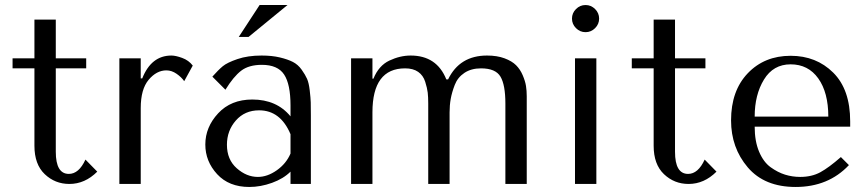

<svg xmlns="http://www.w3.org/2000/svg" viewBox="-20 -732 3453 764"><path d="M117 -460H30V-500H117V-654H202V-500H323V-460H202V-128Q202 -40 254 -40Q294 -40 320 -97L367 -49Q318 0 256 0Q199 0 158 -39Q117 -78 117 -152Z M455 -500H540V-420H546Q582 -511 662 -511Q679 -511 705 -501.5Q731 -492 747 -471L713 -409Q702 -425 682.5 -438.5Q663 -452 642 -452Q603 -452 571.5 -414.5Q540 -377 540 -302V0H455Z M1021 -511Q1062 -511 1093.5 -503.5Q1125 -496 1145.5 -485.5Q1166 -475 1180.5 -454.5Q1195 -434 1202 -418Q1209 -402 1212.5 -372Q1216 -342 1216.5 -324.5Q1217 -307 1217 -273V0H1136V-49Q1108 -21 1062.5 -4.5Q1017 12 972 12Q891 12 844 -39Q797 -90 797 -157Q797 -226 848 -281Q899 -336 984 -336Q1081 -336 1136 -269V-312Q1136 -397 1110.5 -435.5Q1085 -474 1022 -474Q970 -474 939.5 -450.5Q909 -427 877 -375L825 -427Q849 -454 866.5 -468.5Q884 -483 925 -497Q966 -511 1021 -511ZM1136 -121V-198Q1096 -293 1011 -293Q954 -293 918.5 -252.5Q883 -212 883 -156Q883 -97 922 -62.5Q961 -28 1006 -28Q1044 -28 1081.5 -54.5Q1119 -81 1136 -121ZM930 -585 1013 -712H1124L969 -585Z M1462 0H1377V-500H1462V-419H1466Q1487 -471 1529.5 -491Q1572 -511 1614 -511Q1718 -511 1756 -416H1763Q1809 -511 1918 -511Q1958 -511 1987.5 -500Q2017 -489 2033.5 -472.5Q2050 -456 2060 -432.5Q2070 -409 2073 -390Q2076 -371 2076 -349V0H1991V-320Q1991 -394 1971.5 -427Q1952 -460 1894 -460Q1855 -460 1828 -442Q1801 -424 1789.5 -394Q1778 -364 1773.5 -338.5Q1769 -313 1769 -285V0H1684V-320Q1684 -346 1682 -363.5Q1680 -381 1672 -406.5Q1664 -432 1644 -446Q1624 -460 1592 -460Q1462 -460 1462 -285Z M2268 -500H2353V0H2268ZM2272 -620Q2256 -636 2256 -658Q2256 -680 2272 -696Q2288 -712 2310 -712Q2332 -712 2348 -696Q2364 -680 2364 -658Q2364 -636 2348 -620Q2332 -604 2310 -604Q2288 -604 2272 -620Z M2581 -460H2494V-500H2581V-654H2666V-500H2787V-460H2666V-128Q2666 -40 2718 -40Q2758 -40 2784 -97L2831 -49Q2782 0 2720 0Q2663 0 2622 -39Q2581 -78 2581 -152Z M3363 -228H2983Q2983 -170 3000.5 -128.5Q3018 -87 3046.5 -66.5Q3075 -46 3104 -37Q3133 -28 3164 -28Q3210 -28 3244 -46.5Q3278 -65 3326 -107L3358 -75Q3276 12 3146 12Q3022 12 2955.5 -66Q2889 -144 2889 -253Q2889 -371 2955.5 -440.5Q3022 -510 3126 -510Q3228 -510 3295.5 -443Q3363 -376 3363 -249ZM2983 -268H3276Q3276 -364 3236 -420Q3196 -476 3126 -476Q3057 -476 3020 -415.5Q2983 -355 2983 -268Z"/></svg>

Font: Tenor Sans
Style: Regular
Weight: 400
Designer: Denis Masharov
Foundry: Denis Masharov
Version: Version 1.1